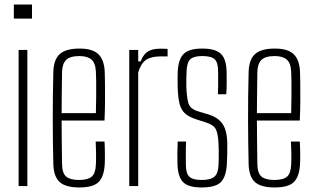

<svg xmlns="http://www.w3.org/2000/svg" viewBox="-20 -820 1388 846"><path d="M41 -738V-800H121V-738ZM62 0V-600H100.5V0Z M330 6Q269 6 242.8 -18Q216.5 -42 215 -97Q214 -141 213.2 -190.2Q212.5 -239.5 212.5 -291.8Q212.5 -344 213 -397.2Q213.5 -450.5 215 -502Q216.5 -558 243.5 -582Q270.5 -606 330 -606Q389 -606 414.2 -580.5Q439.5 -555 441.5 -503Q442 -491.5 442.5 -457Q443 -422.5 442.8 -377.2Q442.5 -332 440.5 -289H251.5Q251.5 -241.5 252.2 -192.2Q253 -143 253.5 -94.5Q254.5 -56 272.2 -41.5Q290 -27 328 -27Q367 -27 384 -41.5Q401 -56 402.5 -94.5Q403.5 -110 403.2 -139.5Q403 -169 401.5 -196.5H440.5Q442 -173 442.2 -143.2Q442.5 -113.5 441.5 -97Q438.5 -42 414.5 -18Q390.5 6 330 6ZM251.5 -321.5H402.5Q403.5 -357.5 403.8 -394.8Q404 -432 403.8 -461.8Q403.5 -491.5 402.5 -504.5Q400.5 -543 382.5 -558Q364.5 -573 330 -573Q288.5 -573 271.5 -556Q254.5 -539 253.5 -504.5Q253 -461 252.2 -415Q251.5 -369 251.5 -321.5Z M549.5 0V-600H589V-549.5H600Q611 -580 631 -592.8Q651 -605.5 687 -605.5Q693.5 -605.5 702.8 -605.2Q712 -605 718.5 -604.5V-571.5H687Q645.5 -571.5 623 -555.8Q600.5 -540 589 -501V0Z M868.5 6Q809 6 786.2 -18Q763.5 -42 762 -97Q761.5 -121 761.5 -143Q761.5 -165 763 -196.5H800Q798.5 -166.5 798.8 -140.2Q799 -114 799 -94.5Q799 -56 814.2 -41.5Q829.5 -27 868.5 -27Q908 -27 924.8 -41.5Q941.5 -56 943 -94.5Q943.5 -110.5 943.8 -125.5Q944 -140.5 943.8 -154.8Q943.5 -169 943 -182Q941.5 -228 932 -248.5Q922.5 -269 890 -279.5L847 -293.5Q812.5 -304.5 795.2 -320.2Q778 -336 771.2 -362.8Q764.5 -389.5 763 -433.5Q762.5 -457 762.5 -471.2Q762.5 -485.5 763 -503Q765.5 -558 788.8 -582Q812 -606 871.5 -606Q930 -606 954 -582.2Q978 -558.5 978.5 -501Q978.5 -489.5 978.8 -459.8Q979 -430 977 -404.5H940Q941 -423.5 941.2 -442Q941.5 -460.5 941.2 -476.8Q941 -493 941 -505.5Q941 -544.5 926 -558.8Q911 -573 871.5 -573Q833.5 -573 818.5 -559Q803.5 -545 802 -504.5Q801.5 -490.5 801 -472Q800.5 -453.5 801 -438.5Q802.5 -394.5 809.5 -367.5Q816.5 -340.5 852.5 -329.5L896 -316.5Q941.5 -303 961.5 -272.8Q981.5 -242.5 981.5 -181Q981.5 -156.5 981.2 -139Q981 -121.5 979.5 -96Q976.5 -42 953.5 -18Q930.5 6 868.5 6Z M1190.5 6Q1129.5 6 1103.2 -18Q1077 -42 1075.5 -97Q1074.5 -141 1073.8 -190.2Q1073 -239.5 1073 -291.8Q1073 -344 1073.5 -397.2Q1074 -450.5 1075.5 -502Q1077 -558 1104 -582Q1131 -606 1190.5 -606Q1249.5 -606 1274.8 -580.5Q1300 -555 1302 -503Q1302.5 -491.5 1303 -457Q1303.5 -422.5 1303.2 -377.2Q1303 -332 1301 -289H1112Q1112 -241.5 1112.8 -192.2Q1113.5 -143 1114 -94.5Q1115 -56 1132.8 -41.5Q1150.5 -27 1188.5 -27Q1227.5 -27 1244.5 -41.5Q1261.5 -56 1263 -94.5Q1264 -110 1263.8 -139.5Q1263.5 -169 1262 -196.5H1301Q1302.5 -173 1302.8 -143.2Q1303 -113.5 1302 -97Q1299 -42 1275 -18Q1251 6 1190.5 6ZM1112 -321.5H1263Q1264 -357.5 1264.2 -394.8Q1264.5 -432 1264.2 -461.8Q1264 -491.5 1263 -504.5Q1261 -543 1243 -558Q1225 -573 1190.5 -573Q1149 -573 1132 -556Q1115 -539 1114 -504.5Q1113.5 -461 1112.8 -415Q1112 -369 1112 -321.5Z"/></svg>

Font: Big Shoulders Thin
Style: Regular
Weight: 100
Version: Version 2.002